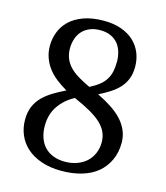

<svg xmlns="http://www.w3.org/2000/svg" viewBox="-110 -808 779 903"><g transform="rotate(15 279.5 -357.0)"><path d="M45.9 -179.2Q45.9 -215.3 57.4 -242.7Q68.8 -270 89.4 -291Q109.9 -312 137.9 -329.1Q166 -346.2 198.2 -361.8Q170.4 -377.9 146.2 -396.7Q122.1 -415.5 105 -438Q87.9 -460.4 78.4 -487.3Q68.8 -514.2 68.8 -544.9Q68.8 -579.6 81.1 -611.8Q93.3 -644 119.1 -668.9Q145 -693.8 186.5 -709Q228 -724.1 285.2 -724.1Q332 -724.1 368.9 -711.2Q405.8 -698.2 430.7 -675.3Q455.6 -652.3 468.8 -620.8Q481.9 -589.4 481.9 -551.8Q481.9 -519.5 472.2 -494.4Q462.4 -469.2 444.8 -449.7Q427.2 -430.2 402.3 -414.1Q377.4 -397.9 347.2 -382.8Q383.8 -365.2 414.6 -345.2Q445.3 -325.2 467.3 -301.8Q489.3 -278.3 501.2 -250.7Q513.2 -223.1 513.2 -190.9Q513.2 -144 495.8 -106.4Q478.5 -68.8 447.8 -43Q417 -17.1 372.1 -3.7Q327.1 9.8 272.9 9.8Q217.3 9.8 174.6 -5.1Q131.8 -20 103.5 -45.4Q75.2 -70.8 60.5 -105.2Q45.9 -139.6 45.9 -179.2ZM393.1 -554.2Q393.1 -577.1 387 -599.1Q380.9 -621.1 367.7 -638.7Q354 -655.8 332.3 -666.3Q310.5 -676.8 278.8 -676.8Q251 -676.8 229.2 -667.7Q207.5 -658.7 192.9 -643.1Q178.2 -627 170.7 -605Q163.1 -583 163.1 -557.1Q163.1 -530.8 171.9 -509Q180.7 -487.3 197.3 -469.7Q213.9 -452.1 239.3 -436.8Q264.6 -421.4 297.9 -405.8Q325.7 -419.9 344.2 -434.8Q362.8 -449.7 373.5 -467.8Q384.3 -485.4 388.7 -506.6Q393.1 -527.8 393.1 -554.2ZM277.8 -36.1Q310.1 -36.1 336.9 -46.1Q363.8 -56.2 382.8 -73.7Q401.4 -91.3 411.6 -115.7Q421.9 -140.1 421.9 -168.9Q421.9 -193.8 412.6 -215.8Q403.3 -237.8 382.3 -258.3Q361.3 -278.3 327.9 -297.6Q294.4 -316.9 246.1 -337.9Q199.2 -313 171.1 -272.2Q143.1 -231.4 143.1 -174.8Q143.1 -144 151.9 -118.4Q160.6 -92.8 177.2 -74.7Q193.8 -56.6 219.2 -46.4Q244.6 -36.1 277.8 -36.1Z"/></g></svg>

Font: Sitara
Style: Italic
Weight: 400
Italic angle: -11°
Designer: Neelakash Kshetrimayum
Foundry: Neelakash Kshetrimayum
Version: Version 1.000;PS Version 1.000;PS 1.0;hotconv 1.;hotconv 1.0